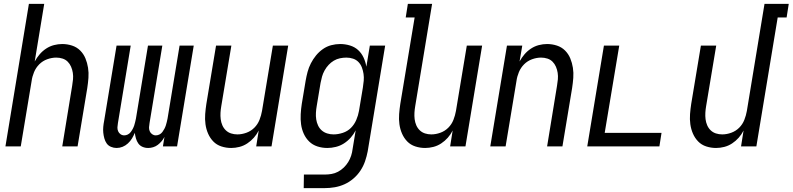

<svg xmlns="http://www.w3.org/2000/svg" viewBox="-20 -755 4087 990"><path d="M8 0 129 -735H208L159 -438Q170 -458 184.5 -475Q199 -492 218 -504.5Q237 -517 258.5 -522.5Q280 -528 301 -528Q327 -528 351.5 -520Q376 -512 393.5 -494.5Q411 -477 420.5 -454Q430 -431 434 -405.5Q438 -380 436 -353.5Q434 -327 430 -301L380 0H301L352 -312Q355 -329 356.5 -346Q358 -363 355.5 -379.5Q353 -396 346.5 -411Q340 -426 329 -437Q318 -448 302.5 -453Q287 -458 270 -458Q247 -458 223.5 -449.5Q200 -441 182.5 -423.5Q165 -406 155.5 -383Q146 -360 143 -337L87 0Z M581 8Q566 8 552 2Q538 -4 530 -15.5Q522 -27 518 -41.5Q514 -56 512.5 -71Q511 -86 512.5 -101.5Q514 -117 517 -132L581 -520H654L588 -120Q586 -109 585.5 -98.5Q585 -88 589 -78.5Q593 -69 601.5 -63Q610 -57 621 -57Q630 -57 639 -61.5Q648 -66 654 -74Q660 -82 664.5 -90.5Q669 -99 672 -108Q675 -117 677 -126Q679 -135 681 -144L743 -520H817L751 -120Q749 -109 748.5 -98.5Q748 -88 752 -78.5Q756 -69 764.5 -63Q773 -57 783 -57Q793 -57 802 -61.5Q811 -66 817 -74Q823 -82 827.5 -90.5Q832 -99 835 -108Q838 -117 840 -126Q842 -135 844 -144L906 -520H979L893 0H820L828 -49Q822 -37 813 -26.5Q804 -16 793.5 -8Q783 0 770 4Q757 8 744 8Q728 8 714.5 2Q701 -4 693 -15.5Q685 -27 681 -41Q677 -55 675 -70Q669 -55 660.5 -41Q652 -27 639.5 -15.5Q627 -4 612 2Q597 8 581 8Z M1172 8Q1146 8 1121.5 0Q1097 -8 1080 -25.5Q1063 -43 1053 -66Q1043 -89 1039.5 -114.5Q1036 -140 1038 -166.5Q1040 -193 1044 -219L1094 -520H1173L1121 -208Q1118 -191 1117 -174Q1116 -157 1118 -140.5Q1120 -124 1126.5 -109Q1133 -94 1144.5 -83Q1156 -72 1171.5 -67Q1187 -62 1204 -62Q1227 -62 1250.5 -70.5Q1274 -79 1291.5 -96.5Q1309 -114 1318 -137Q1327 -160 1331 -183L1387 -520H1466L1380 0H1301L1314 -82Q1304 -62 1289 -45Q1274 -28 1255 -15.5Q1236 -3 1214.5 2.5Q1193 8 1172 8Z M1546 215 1547 145H1655Q1672 145 1689.5 142Q1707 139 1723 130.5Q1739 122 1752.5 109Q1766 96 1775.5 80.5Q1785 65 1790.5 48Q1796 31 1798 14L1814 -83Q1804 -63 1788.5 -45.5Q1773 -28 1753.5 -15.5Q1734 -3 1711.5 2.5Q1689 8 1668 8Q1641 8 1616.5 0Q1592 -8 1574.5 -25Q1557 -42 1546.5 -65Q1536 -88 1532.5 -113.5Q1529 -139 1530.5 -166Q1532 -193 1536 -219L1556 -339Q1560 -362 1566 -384.5Q1572 -407 1583 -428.5Q1594 -450 1609.5 -469Q1625 -488 1645 -502Q1665 -516 1688 -522Q1711 -528 1734 -528Q1760 -528 1784.5 -520.5Q1809 -513 1826.5 -497Q1844 -481 1854.5 -458.5Q1865 -436 1869 -411L1887 -520H1966L1876 25Q1871 51 1862.5 76Q1854 101 1839 124Q1824 147 1802.5 165.5Q1781 184 1756.5 195Q1732 206 1706 210.5Q1680 215 1654 215ZM1700 -62Q1723 -62 1747.5 -70Q1772 -78 1789.5 -95.5Q1807 -113 1817 -136.5Q1827 -160 1831 -183L1851 -303Q1854 -321 1855.5 -339Q1857 -357 1854.5 -374Q1852 -391 1846 -407Q1840 -423 1828.5 -435Q1817 -447 1800.5 -452.5Q1784 -458 1766 -458Q1750 -458 1733 -454.5Q1716 -451 1701 -442Q1686 -433 1674 -420Q1662 -407 1653.5 -391.5Q1645 -376 1640.5 -360Q1636 -344 1633 -328L1613 -208Q1610 -191 1609 -173.5Q1608 -156 1610.5 -139.5Q1613 -123 1620 -108Q1627 -93 1639 -82.5Q1651 -72 1667 -67Q1683 -62 1700 -62Z M2172 8Q2146 8 2121.5 0Q2097 -8 2080 -25.5Q2063 -43 2053 -66Q2043 -89 2039.5 -114.5Q2036 -140 2038 -166.5Q2040 -193 2044 -219L2118 -665H2072L2083 -735H2208L2121 -208Q2118 -191 2117 -174Q2116 -157 2118 -140.5Q2120 -124 2126.5 -109Q2133 -94 2144.5 -83Q2156 -72 2171.5 -67Q2187 -62 2204 -62Q2227 -62 2250.5 -70.5Q2274 -79 2291.5 -96.5Q2309 -114 2318 -137Q2327 -160 2331 -183L2387 -520H2466L2380 0H2301L2314 -82Q2304 -62 2289 -45Q2274 -28 2255 -15.5Q2236 -3 2214.5 2.5Q2193 8 2172 8Z M2508 0 2594 -520H2673L2659 -438Q2670 -458 2684.5 -475Q2699 -492 2718 -504.5Q2737 -517 2758.5 -522.5Q2780 -528 2801 -528Q2827 -528 2851.5 -520Q2876 -512 2893.5 -494.5Q2911 -477 2920.5 -454Q2930 -431 2934 -405.5Q2938 -380 2936 -353.5Q2934 -327 2930 -301L2880 0H2801L2852 -312Q2855 -329 2856.5 -346Q2858 -363 2855.5 -379.5Q2853 -396 2846.5 -411Q2840 -426 2829 -437Q2818 -448 2802.5 -453Q2787 -458 2770 -458Q2747 -458 2723.5 -449.5Q2700 -441 2682.5 -423.5Q2665 -406 2655.5 -383Q2646 -360 2643 -337L2587 0Z M3008 0 3094 -520H3173L3098 -70H3391L3380 0Z M3672 8Q3646 8 3621.5 0Q3597 -8 3580 -25.5Q3563 -43 3553 -66Q3543 -89 3539.5 -114.5Q3536 -140 3538 -166.5Q3540 -193 3544 -219L3594 -520H3673L3621 -208Q3618 -191 3617 -174Q3616 -157 3618 -140.5Q3620 -124 3626.5 -109Q3633 -94 3644.5 -83Q3656 -72 3671.5 -67Q3687 -62 3704 -62Q3727 -62 3750.5 -70.5Q3774 -79 3791.5 -96.5Q3809 -114 3818 -137Q3827 -160 3831 -183L3922 -735H4047L4036 -665H3990L3880 0H3801L3814 -82Q3804 -62 3789 -45Q3774 -28 3755 -15.5Q3736 -3 3714.5 2.5Q3693 8 3672 8Z"/></svg>

Font: Iosevka Term Curly Oblique
Style: Regular
Weight: 400
Italic angle: -9°
Designer: Belleve Invis
Foundry: Belleve Invis
Version: Version 32.3.0